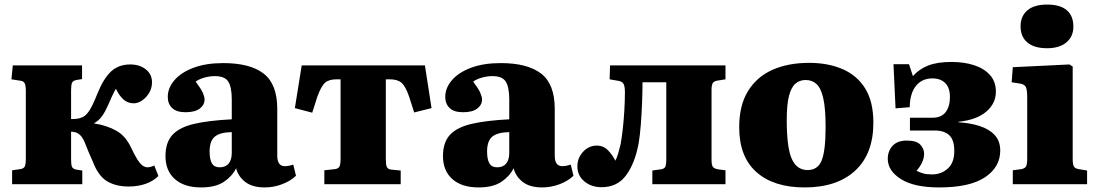

<svg xmlns="http://www.w3.org/2000/svg" viewBox="-20 -806 4798 840"><path d="M543 10Q487 10 448.5 -13Q410 -36 386 -99Q366 -143 354 -175Q342 -207 327 -218Q319 -225 311 -227Q303 -229 291 -230V-108Q291 -85 295 -76Q299 -67 314 -64L340 -60V0H33V-61L68 -66Q83 -68 88 -77Q93 -86 93 -113V-407Q93 -433 87.5 -442.5Q82 -452 68 -453L30 -459L36 -520H339V-460L314 -456Q299 -453 295 -443.5Q291 -434 291 -411V-285Q305 -285 317.5 -286.5Q330 -288 342 -294Q356 -300 370.5 -321.5Q385 -343 406 -396Q433 -463 466 -493.5Q499 -524 550 -524Q591 -524 618 -502.5Q645 -481 645 -446Q645 -421 633 -400.5Q621 -380 602.5 -367Q584 -354 565 -354Q539 -354 520 -371Q501 -388 487 -418Q478 -402 469 -382.5Q460 -363 451 -342Q440 -317 426.5 -298Q413 -279 392 -267V-266Q449 -257 490 -233.5Q531 -210 555 -157Q579 -107 594 -90.5Q609 -74 625 -74Q638 -74 655 -82L673 -36Q650 -13 616.5 -1.5Q583 10 543 10Z M860 14Q786 14 745 -22.5Q704 -59 704 -123Q704 -183 734.5 -216Q765 -249 829 -264Q893 -279 994 -284V-371Q994 -424 979 -448.5Q964 -473 920 -473Q898 -473 874.5 -466.5Q851 -460 836 -449Q860 -417 867.5 -399.5Q875 -382 875 -371Q875 -347 854 -331Q833 -315 792 -315Q752 -315 733 -333.5Q714 -352 714 -382Q714 -421 743 -455Q772 -489 826.5 -509.5Q881 -530 957 -530Q1074 -530 1133.5 -484Q1193 -438 1193 -330V-125Q1193 -79 1226 -79Q1243 -79 1263 -86L1275 -37Q1251 -14 1214 0Q1177 14 1138 14Q1084 14 1053 -10Q1022 -34 1013 -70Q996 -35 959.5 -10.5Q923 14 860 14ZM941 -74Q967 -74 980.5 -90.5Q994 -107 994 -137V-228Q942 -227 919.5 -208Q897 -189 897 -143Q897 -109 907 -91.5Q917 -74 941 -74Z M1399 0V-61L1445 -66Q1460 -68 1465 -77Q1470 -86 1470 -113V-459H1453Q1419 -459 1402 -444Q1385 -429 1368 -382L1346 -313L1270 -333L1300 -520H1839L1868 -333L1792 -314L1770 -383Q1754 -429 1736.5 -444Q1719 -459 1685 -459H1668V-108Q1668 -85 1672.5 -75.5Q1677 -66 1691 -64L1733 -60V0Z M2074 14Q2000 14 1959 -22.5Q1918 -59 1918 -123Q1918 -183 1948.5 -216Q1979 -249 2043 -264Q2107 -279 2208 -284V-371Q2208 -424 2193 -448.5Q2178 -473 2134 -473Q2112 -473 2088.5 -466.5Q2065 -460 2050 -449Q2074 -417 2081.5 -399.5Q2089 -382 2089 -371Q2089 -347 2068 -331Q2047 -315 2006 -315Q1966 -315 1947 -333.5Q1928 -352 1928 -382Q1928 -421 1957 -455Q1986 -489 2040.5 -509.5Q2095 -530 2171 -530Q2288 -530 2347.5 -484Q2407 -438 2407 -330V-125Q2407 -79 2440 -79Q2457 -79 2477 -86L2489 -37Q2465 -14 2428 0Q2391 14 2352 14Q2298 14 2267 -10Q2236 -34 2227 -70Q2210 -35 2173.5 -10.5Q2137 14 2074 14ZM2155 -74Q2181 -74 2194.5 -90.5Q2208 -107 2208 -137V-228Q2156 -227 2133.5 -208Q2111 -189 2111 -143Q2111 -109 2121 -91.5Q2131 -74 2155 -74Z M2612 13Q2567 13 2536.5 -12.5Q2506 -38 2506 -78Q2506 -115 2531 -142Q2556 -169 2591 -169Q2620 -169 2640 -148.5Q2660 -128 2672 -103Q2678 -113 2684 -133Q2690 -153 2695 -174Q2700 -201 2704.5 -240.5Q2709 -280 2711.5 -323Q2714 -366 2714 -402Q2714 -427 2708.5 -438Q2703 -449 2687 -452L2647 -459L2649 -520H3154V-459L3123 -454Q3105 -452 3099 -443.5Q3093 -435 3093 -413V-107Q3093 -85 3098.5 -76.5Q3104 -68 3123 -65L3154 -61V0H2834V-60L2870 -65Q2886 -67 2890.5 -76Q2895 -85 2895 -108V-446H2791Q2791 -403 2789 -354.5Q2787 -306 2783.5 -260Q2780 -214 2774 -179Q2758 -92 2719.5 -39.5Q2681 13 2612 13Z M3500 14Q3365 14 3289.5 -53Q3214 -120 3214 -249Q3214 -345 3252.5 -407.5Q3291 -470 3359.5 -500.5Q3428 -531 3520 -531Q3603 -531 3666.5 -503.5Q3730 -476 3765.5 -418.5Q3801 -361 3801 -269Q3801 -133 3721.5 -59.5Q3642 14 3500 14ZM3513 -62Q3558 -62 3575 -104.5Q3592 -147 3592 -251Q3592 -333 3581.5 -377.5Q3571 -422 3551.5 -439Q3532 -456 3505 -456Q3479 -456 3460.5 -440.5Q3442 -425 3432 -387Q3422 -349 3422 -281Q3422 -160 3444 -111Q3466 -62 3513 -62Z M4089 14Q3979 14 3921.5 -22.5Q3864 -59 3864 -111Q3864 -145 3885 -168Q3906 -191 3947 -191Q3990 -191 4006.5 -173Q4023 -155 4023 -134Q4023 -114 4014 -95Q4005 -76 3990 -59Q4005 -51 4020 -47Q4035 -43 4058 -43Q4098 -43 4126.5 -68.5Q4155 -94 4155 -145Q4155 -194 4133 -214.5Q4111 -235 4069 -235H3961V-291H4060Q4099 -291 4117.5 -316Q4136 -341 4136 -381Q4136 -422 4115.5 -442.5Q4095 -463 4059 -463Q4014 -463 3987.5 -430.5Q3961 -398 3960 -337L3898 -332L3889 -525H3957L3974 -473Q4000 -503 4040 -519Q4080 -535 4143 -535Q4197 -535 4241 -521Q4285 -507 4311 -478Q4337 -449 4337 -405Q4337 -354 4295.5 -318Q4254 -282 4173 -273V-271Q4225 -268 4266.5 -254.5Q4308 -241 4332 -215Q4356 -189 4356 -147Q4356 -75 4289.5 -30.5Q4223 14 4089 14Z M4561 -595Q4505 -595 4475 -620Q4445 -645 4445 -691Q4445 -735 4474.5 -760.5Q4504 -786 4561 -786Q4619 -786 4647.5 -761Q4676 -736 4676 -690Q4676 -646 4645.5 -620.5Q4615 -595 4561 -595ZM4411 0V-61L4448 -66Q4464 -69 4469 -78Q4474 -87 4474 -113V-381Q4474 -413 4468 -425.5Q4462 -438 4439 -441L4406 -446L4411 -512L4659 -524L4673 -515V-113Q4673 -89 4677.5 -79Q4682 -69 4700 -66L4736 -60V0Z"/></svg>

Font: Literata 36pt ExtraBold
Style: Regular
Weight: 800
Designer: Latin by Veronika Burian and Jose Scaglione. Greek by Irene Vlachou. Cyrillic by Vera Evstafieva.
Foundry: TypeTogether
Version: Version 3.002